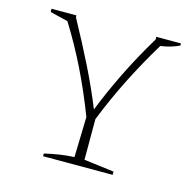

<svg xmlns="http://www.w3.org/2000/svg" viewBox="-82 -600 694 685"><g transform="rotate(15 265.0 -258.0)"><path d="M134 0V-10Q164 -17 191 -21Q218 -25 243 -26L247 -175Q214 -261 176 -338.5Q138 -416 93 -488L27 -504V-516H119V-509Q163 -429 200 -354.5Q237 -280 266 -208Q293 -277 330 -352.5Q367 -428 414 -506V-516H505V-508Q473 -493 436 -488Q390 -412 351 -334.5Q312 -257 280 -176V-26L391 -12V0Z"/></g></svg>

Font: Piazzolla SC Thin
Style: Regular
Weight: 100
Designer: Juan Pablo del Peral
Foundry: Huerta Tipografica
Version: Version 1.330